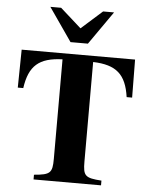

<svg xmlns="http://www.w3.org/2000/svg" viewBox="-60 -963 787 1012"><g transform="rotate(5 333.5 -457.0)"><path d="M502 -914H444L333 -815L222 -914H165L287 -738H379ZM636 -475 634 -676H34L31 -475H60C77 -594 129 -640 253 -644V-117C253 -43 242 -32 156 -25V0H513V-25C426 -31 415 -41 415 -117V-644C538 -640 590 -594 607 -475Z"/></g></svg>

Font: STIXGeneral
Style: Bold
Weight: 700
Designer: MicroPress Inc., with final additions and corrections provided by Coen Hoffman, Elsevier (retired)
Version: Version 1.1.0